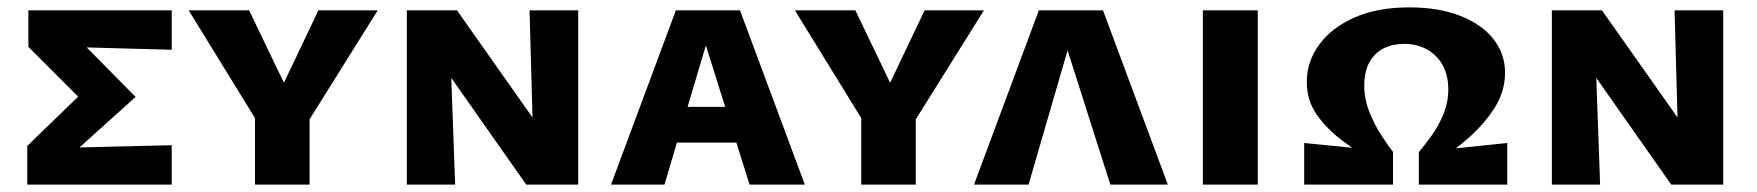

<svg xmlns="http://www.w3.org/2000/svg" viewBox="-20 -501 4768 521"><path d="M54 0V-105L243 -288L241 -190L57 -374V-473H446V-366L190 -373L173 -415L348 -238L158 -67V-100L446 -107V0Z M676 -174 492 -473H656L766 -244H735L844 -473H1005L818 -174ZM672 0V-216H820V0Z M1084 0V-473H1198L1215 0ZM1466 0H1408L1139 -383V-473H1220L1459 -134ZM1549 -473V0H1430L1417 -473Z M1638 0 1814 -473H1988L2164 0H2014L1879 -430H1911L1783 0ZM1742 -114 1776 -211H2006L2051 -114Z M2321 -174 2137 -473H2301L2411 -244H2380L2489 -473H2650L2463 -174ZM2317 0V-216H2465V0Z M2623 0 2799 -473H2973L3149 0H2993L2856 -430H2896L2771 0Z M3244 0V-473H3393V0Z M3760 -89V0H3519V-113ZM3790 -382Q3759 -382 3735 -370Q3711 -358 3696.5 -333Q3682 -308 3682 -269Q3682 -233 3695 -199.5Q3708 -166 3726 -137.5Q3744 -109 3760 -89L3722 -52Q3672 -83 3627 -116Q3582 -149 3554 -188.5Q3526 -228 3526 -279Q3526 -333 3559 -379Q3592 -425 3654.5 -453Q3717 -481 3804 -481Q3884 -481 3942.5 -458Q4001 -435 4032.5 -395Q4064 -355 4064 -304Q4064 -252 4034.5 -206.5Q4005 -161 3960.5 -123Q3916 -85 3870 -54L3830 -88Q3845 -106 3864 -132Q3883 -158 3896.5 -190.5Q3910 -223 3910 -258Q3910 -297 3894.5 -324.5Q3879 -352 3852 -367Q3825 -382 3790 -382ZM3830 -88 4070 -113V0H3830Z M4191 0V-473H4305L4322 0ZM4573 0H4515L4246 -383V-473H4327L4566 -134ZM4656 -473V0H4537L4524 -473Z"/></svg>

Font: Ysabeau SC ExtraBold
Style: Regular
Weight: 800
Designer: Christian Thalmann (Catharsis Fonts)
Version: Version 2.001;gftools[0.9.30]; featfreeze: smcp